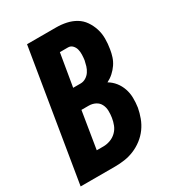

<svg xmlns="http://www.w3.org/2000/svg" viewBox="-178 -838 855 941"><g transform="rotate(-30 250.0 -367.5)"><path d="M0 0 121 -735H286Q315 -735 343 -729Q371 -723 394.5 -709Q418 -695 433.5 -672.5Q449 -650 457.5 -623.5Q466 -597 466 -568Q466 -539 461 -510Q458 -490 451.5 -470Q445 -450 433 -432.5Q421 -415 405 -400.5Q389 -386 369 -376Q391 -363 406.5 -343.5Q422 -324 430.5 -299.5Q439 -275 439.5 -248Q440 -221 436 -194Q431 -167 421 -140Q411 -113 394 -89.5Q377 -66 353.5 -48Q330 -30 303.5 -19Q277 -8 249.5 -4Q222 0 195 0ZM210 -437H253Q268 -437 282 -445.5Q296 -454 305 -467.5Q314 -481 318.5 -496Q323 -511 326 -526Q328 -541 328.5 -556.5Q329 -572 325.5 -586Q322 -600 312 -610.5Q302 -621 287 -621H241ZM157 -114H195Q214 -114 233.5 -121Q253 -128 268 -142.5Q283 -157 290.5 -176Q298 -195 301 -215Q304 -234 303.5 -253.5Q303 -273 294.5 -289.5Q286 -306 269 -314.5Q252 -323 232 -323H191Z"/></g></svg>

Font: Iosevka Term Curly Hv Obl
Style: Regular
Weight: 900
Italic angle: -9°
Designer: Belleve Invis
Foundry: Belleve Invis
Version: Version 32.3.0